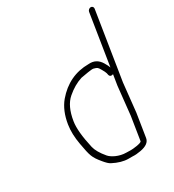

<svg xmlns="http://www.w3.org/2000/svg" viewBox="-172 -786 815 900"><g transform="rotate(-30 236.0 -336.0)"><path d="M347.3 -27 367.2 -153 383.6 -307 392.7 -364C391.9 -363.3 391.2 -363 390.5 -363C380.9 -360 374.6 -362.6 371.8 -371L369.5 -382C367.8 -388 363.8 -396.3 357.5 -407C346 -426.3 346.4 -426.3 326 -432.1C317.3 -434.6 276.6 -426.6 256 -423C227.6 -414 200.1 -398.1 173.7 -375.2C147.2 -352.4 130 -315.7 122 -265C116.5 -230.8 121.1 -182 135.5 -118.8C140.1 -98.7 153.5 -75.4 175.8 -49C189 -33.2 224.4 -14 263.2 -14C271.2 -14 279 -13.8 286.7 -13.4C295.8 -12.9 345.8 -17.9 347.3 -27ZM471.6 -673 413.6 -307 397.2 -153 377.3 -27C374 -6.4 356.2 6.8 323.8 12.7C306.5 15.9 292.1 17 280.5 16H257.5C232.3 16 204.7 8.2 174.7 -7.5C166.4 -11.8 156 -21.6 143.5 -36.9C110.3 -77.3 108.1 -87.8 95.2 -158C88 -197.3 86.9 -233 92 -265C99.2 -310.7 114.8 -348 138.7 -377C186.9 -433.7 246.4 -462 317.2 -462C345.7 -464.3 367.5 -452.8 382.7 -427.5C390.1 -415.2 395.1 -405 397.9 -397L441.6 -673C442.8 -680.9 451 -688 459 -688C466.9 -688 472.8 -680.9 471.6 -673Z"/></g></svg>

Font: MewTooHand
Style: ReversedIta
Weight: 400
Designer: Mew Too, Robert Jablonski
Version: Version 0.77